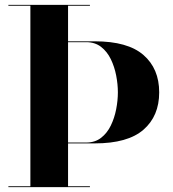

<svg xmlns="http://www.w3.org/2000/svg" viewBox="-20 -770 710 790"><path d="M14.5 -3.5H105V-746.5H14.5V-750H350V-746.5H260V-600H370Q505.5 -600 570.2 -543.8Q635 -487.5 635 -390Q635 -292.5 570.2 -236.2Q505.5 -180 370 -180H260V-3.5H350V0H14.5ZM335 -596.5H260V-183.5H335Q371 -183.5 396 -203Q421 -222.5 436 -253.5Q451 -284.5 458 -320.5Q465 -356.5 465 -390Q465 -423.5 458 -459.5Q451 -495.5 436 -526.5Q421 -557.5 396 -577Q371 -596.5 335 -596.5Z"/></svg>

Font: Bodoni* 48pt
Style: Bold
Weight: 700
Version: Version 2.3